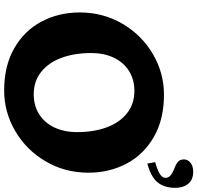

<svg xmlns="http://www.w3.org/2000/svg" viewBox="-33 -908 951 925"><g transform="rotate(90 442.5 -445.5)"><path d="M616.5 -341Q616.5 -421.5 593.5 -484Q570.5 -546.5 525.5 -582Q480.5 -617.5 417.5 -617.5Q363.5 -617.5 322 -591.5Q280.5 -565.5 258 -518.2Q235.5 -471 235.5 -409.5Q235.5 -329 258.5 -266.5Q281.5 -204 326.5 -168.2Q371.5 -132.5 434.5 -132.5Q489 -132.5 530.2 -158.5Q571.5 -184.5 594 -232Q616.5 -279.5 616.5 -341ZM40 -354Q40 -467.5 95 -560.8Q150 -654 241.2 -707Q332.5 -760 436 -760Q555 -760 639.8 -711.2Q724.5 -662.5 768.2 -579.8Q812 -497 812 -396Q812 -282.5 757 -189.2Q702 -96 610.8 -43Q519.5 10 416 10Q297 10 212.2 -38.8Q127.5 -87.5 83.8 -170.2Q40 -253 40 -354ZM884.9 -806.1Q883.4 -772.3 870.7 -747.6Q858 -723 832.6 -706.5Q807.2 -689.9 768 -679.9L761.1 -717.6Q799.5 -728.4 817.2 -739.6Q834.9 -750.7 836.5 -763.8Q838 -777.6 828.4 -788.4Q818.8 -799.2 791.8 -810Q767.2 -819.2 757.6 -829.2Q748 -839.2 748 -856.9Q748 -874.6 764.1 -887.7Q780.3 -900.8 807.2 -900.8Q847.2 -900.8 866.8 -875Q886.5 -849.2 884.9 -806.1Z"/></g></svg>

Font: TMT Limkin
Style: Regular
Weight: 400
Designer: Gabriel Drozdov
Version: Version 1.000;Glyphs 3.1.2 (3151)